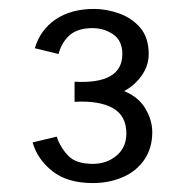

<svg xmlns="http://www.w3.org/2000/svg" viewBox="-20 -806 414 430"><path d="M188 -396Q131 -396 97.5 -422.5Q64 -449 53 -487L107 -500Q115 -476 132.5 -457.5Q150 -439 188 -439Q219 -439 241 -457.5Q263 -476 263 -507Q263 -547 232.5 -564Q202 -581 147 -578V-623Q200 -620 227 -635.5Q254 -651 254 -685Q254 -715 233.5 -729Q213 -743 187 -743Q155 -743 137 -728Q119 -713 111 -685L58 -698Q70 -739 104.5 -762.5Q139 -786 191 -786Q218 -786 246.5 -776Q275 -766 294 -744Q313 -722 313 -685Q313 -659 297.5 -637Q282 -615 258 -602Q290 -589 305.5 -563Q321 -537 321 -510Q321 -474 303 -448Q285 -422 254.5 -409Q224 -396 188 -396Z"/></svg>

Font: Atkinson Hyperlegible Next Light
Style: Regular
Weight: 300
Designer: Elliott Scott, Megan Eiswerth, Linus Boman, Theodore Petrosky, Letters from Sweden
Foundry: Applied Design Works, Letters from Sweden
Version: Version 2.001